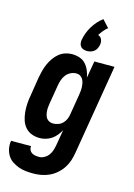

<svg xmlns="http://www.w3.org/2000/svg" viewBox="-159 -853 805 1150"><g transform="rotate(15 243.0 -278.0)"><path d="M166 223Q143 223 119.5 220.5Q96 218 74.5 210Q53 202 34.5 189.5Q16 177 4.5 158Q-7 139 -11.5 116Q-16 93 -12 70V68H112Q110 80 115 91Q120 102 129.5 108Q139 114 151 116Q163 118 175 118Q191 118 207 109Q223 100 233.5 85.5Q244 71 249 54.5Q254 38 257 21L273 -74Q263 -56 250.5 -40.5Q238 -25 221.5 -14Q205 -3 186 2.5Q167 8 148 8Q122 8 98.5 -1Q75 -10 59 -28.5Q43 -47 35.5 -70.5Q28 -94 25.5 -119.5Q23 -145 24.5 -171Q26 -197 31 -223L50 -343Q54 -364 59.5 -385Q65 -406 74 -426.5Q83 -447 96 -466Q109 -485 126.5 -499.5Q144 -514 165 -521Q186 -528 207 -528Q232 -528 254.5 -520.5Q277 -513 292 -496.5Q307 -480 316 -459Q325 -438 329 -415L347 -520H472L379 38Q375 63 367 87.5Q359 112 344.5 134Q330 156 309.5 174Q289 192 265 203Q241 214 216 218.5Q191 223 166 223ZM204 -97Q219 -97 235 -102.5Q251 -108 263 -120Q275 -132 281.5 -147.5Q288 -163 290 -179L310 -299Q312 -312 313.5 -325Q315 -338 314.5 -351Q314 -364 311.5 -376.5Q309 -389 303 -399.5Q297 -410 286.5 -416.5Q276 -423 262 -423Q245 -423 228 -415Q211 -407 199.5 -392.5Q188 -378 182 -361Q176 -344 173 -326L153 -206Q151 -194 150 -182Q149 -170 150 -158.5Q151 -147 154 -135.5Q157 -124 163.5 -115.5Q170 -107 180.5 -102Q191 -97 204 -97ZM288 -569Q277 -569 266 -572.5Q255 -576 248.5 -584Q242 -592 240 -603Q238 -614 240 -625Q244 -647 252 -668.5Q260 -690 272 -710Q284 -730 299.5 -747.5Q315 -765 334 -779L375 -734Q361 -723 349.5 -709Q338 -695 328 -679Q337 -676 342.5 -671Q348 -666 351 -658.5Q354 -651 355 -642.5Q356 -634 354 -625Q352 -614 347 -603Q342 -592 332.5 -584Q323 -576 311 -572.5Q299 -569 288 -569Z"/></g></svg>

Font: Iosevka Extrabold Oblique
Style: Regular
Weight: 800
Italic angle: -9°
Monospace: yes
Designer: Belleve Invis
Foundry: Belleve Invis
Version: Version 32.5.0; ttfautohint (v1.8.4)